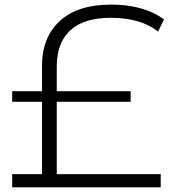

<svg xmlns="http://www.w3.org/2000/svg" viewBox="-20 -803 741 823"><path d="M668.9 -56.7V0H32.2V-56.7H160V-366.7H32.2V-412.2H160V-520Q160 -642.2 236.1 -712.8Q312.2 -783.3 456.7 -783.3Q595.6 -783.3 683.3 -720L657.8 -667.8Q582.2 -726.7 455.6 -726.7Q338.9 -726.7 281.1 -672.8Q223.3 -618.9 223.3 -517.8V-412.2H540V-366.7H223.3V-56.7Z"/></svg>

Font: Paperlogy 3 Light
Style: Regular
Weight: 300
Designer: redesigned by Lee Juim, glyphs from Gmarket Sans & Montserrat
Foundry: PT&
Version: Version 1.001